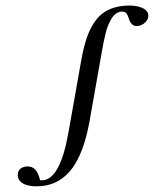

<svg xmlns="http://www.w3.org/2000/svg" viewBox="-335 -780 942 1089"><g transform="rotate(-5 136.5 -236.0)"><path d="M-144.5 252.9Q-204.1 252.9 -238 234.4Q-272 215.8 -272 183.1Q-272 161.1 -257.8 147.9Q-243.7 134.8 -218.3 134.8Q-189 134.8 -172.1 154.3Q-155.3 173.8 -148.4 218.8Q-142.1 220.7 -131.8 220.7Q-33.7 220.7 35.6 -37.1L144 -439.9Q163.6 -512.2 186 -562.7Q208.5 -613.3 240.2 -651.1Q272 -689 314.7 -707Q357.4 -725.1 413.1 -725.1Q472.2 -725.1 508.5 -707Q544.9 -689 544.9 -660.6Q544.9 -638.7 524.4 -621.3Q503.9 -604 478 -604Q441.9 -604 432.6 -652.3Q428.2 -672.4 420.2 -682.9Q412.1 -693.4 394 -693.4Q377 -693.4 361.8 -684.3Q346.7 -675.3 334.2 -657.5Q321.8 -639.6 312.3 -621.3Q302.7 -603 293.5 -575.4Q284.2 -547.9 278.8 -529.5Q273.4 -511.2 266.1 -483.9L160.2 -89.8Q113.3 84 38.1 168.5Q-37.1 252.9 -144.5 252.9Z"/></g></svg>

Font: Elstob 14pt
Style: Bold Italic
Weight: 700
Italic angle: -20°
Designer: Peter S. Baker
Version: Version 1.015